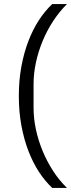

<svg xmlns="http://www.w3.org/2000/svg" viewBox="-20 -780 347 938"><path d="M72 -311Q72 -388 84.5 -455.5Q97 -523 119 -580Q141 -637 170.5 -682Q200 -727 235 -760H307Q269 -722 239 -676Q209 -630 188 -579Q167 -528 155.5 -474.5Q144 -421 144 -369V-253Q144 -201 155.5 -147.5Q167 -94 188 -43Q209 8 239 54.5Q269 101 307 138H235Q200 105 170.5 60Q141 15 119 -42Q97 -99 84.5 -166.5Q72 -234 72 -311Z"/></svg>

Font: IBM Plex Sans Cond
Style: Regular
Weight: 400
Width: 3
Designer: Mike Abbink, Paul van der Laan, Pieter van Rosmalen
Foundry: Bold Monday
Version: Version 1.3